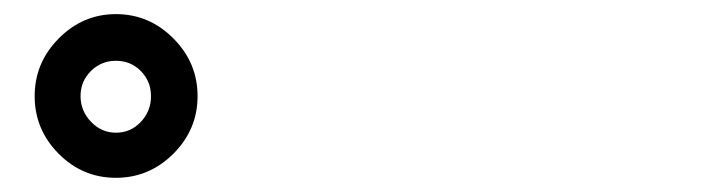

<svg xmlns="http://www.w3.org/2000/svg" viewBox="-20 -813 996 272"><path d="M144.2 -793Q191.4 -793 225.7 -758.5Q259.9 -724.1 259.9 -676.8Q259.9 -629.6 225.7 -595.3Q191.4 -561.1 144.2 -561.1Q96.9 -561.1 63 -595.3Q29.1 -629.6 29.1 -676.8Q29.1 -724.1 63.2 -758.5Q97.3 -793 144.2 -793ZM144.2 -625Q165.1 -625 179.5 -640.3Q193.9 -655.5 193.9 -676.8Q193.9 -697.8 179.5 -712.4Q165.1 -726.9 144.2 -726.9Q123.6 -726.9 108.8 -712.4Q94.1 -697.8 94.1 -676.8Q94.1 -655.9 109 -640.4Q123.9 -625 144.2 -625Z"/></svg>

Font: Karasuma Gothic
Style: Black
Weight: 900
Designer: Rasmus Andersson / Ryoko Nishizuka
Foundry: Genbu
Version: Version 1.00